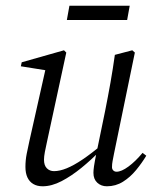

<svg xmlns="http://www.w3.org/2000/svg" viewBox="-20 -640 565 672"><path d="M129 12Q110 12 96.5 4Q83 -4 76 -19Q69 -34 69 -56Q69 -79 73.5 -102Q78 -125 83 -147L140 -401L153 -392L53 -408L56 -422L204 -464L212 -456L151 -174Q148 -159 144 -141.5Q140 -124 137 -108Q134 -92 134 -81Q134 -61 144 -51Q154 -41 169 -41Q189 -41 213.5 -51Q238 -61 268.5 -81.5Q299 -102 336 -133L338 -114H332Q300 -81 265 -52.5Q230 -24 195.5 -6Q161 12 129 12ZM354 12Q334 12 320.5 -0.5Q307 -13 307 -35Q307 -44 309 -58Q311 -72 318 -107L319 -111L348 -252Q358 -302 366.5 -350Q375 -398 382 -448L443 -464L452 -456L379 -102Q376 -86 374 -76Q372 -66 372 -55Q372 -48 376.5 -43.5Q381 -39 388 -39Q405 -39 429.5 -57Q454 -75 479 -105L492 -95Q477 -70 456.5 -45Q436 -20 410.5 -4Q385 12 354 12ZM214 -570 223 -620H434L425 -570Z"/></svg>

Font: Source Serif 4 60pt
Style: Italic
Weight: 400
Italic angle: -12°
Version: Version 4.004;hotconv 1.0.116;makeotfexe 2.5.65601